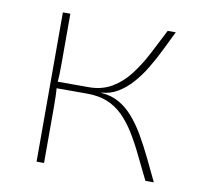

<svg xmlns="http://www.w3.org/2000/svg" viewBox="-61 -544 637 608"><g transform="rotate(10 257.5 -240.0)"><path d="M457 -480Q442 -449 426.5 -417.5Q411 -386 393.5 -357Q376 -328 355.5 -305Q335 -282 311 -267.5Q287 -253 258 -251V-250Q290 -248 315 -234Q340 -220 361 -196Q382 -172 400 -141Q418 -110 435.5 -74Q453 -38 471 0H444Q424 -40 406.5 -76.5Q389 -113 370.5 -143Q352 -173 330 -195Q308 -217 280 -228.5Q252 -240 214 -240L216 -261Q258 -261 290 -280Q322 -299 346 -330.5Q370 -362 390.5 -401Q411 -440 431 -480ZM118 -480V-319Q118 -300 117.5 -285Q117 -270 115 -251Q117 -232 117.5 -215.5Q118 -199 118 -182V0H94V-480ZM241 -261V-240H105V-261Z"/></g></svg>

Font: Exo 2 Thin
Style: Regular
Weight: 250
Designer: Natanael Gama
Foundry: Natanael Gama
Version: Version 2.010